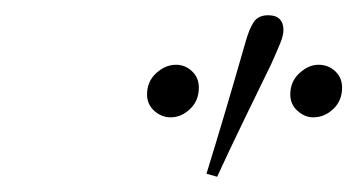

<svg xmlns="http://www.w3.org/2000/svg" viewBox="-20 -774 469 252"><path d="M204 -620Q192 -620 182.5 -628.5Q173 -637 173 -650Q173 -667 185 -678Q197 -689 211 -689Q223 -689 232 -680.5Q241 -672 241 -659Q241 -642 229.5 -631Q218 -620 204 -620ZM265 -542 251 -546Q264 -588 277 -632Q290 -676 302 -718Q307 -736 313 -745Q319 -754 332 -754Q342 -754 347 -749Q352 -744 352 -735Q352 -728 348.5 -719Q345 -710 336 -690Q318 -653 300 -616Q282 -579 265 -542ZM391 -620Q380 -620 370.5 -628.5Q361 -637 361 -650Q361 -667 373 -678Q385 -689 398 -689Q411 -689 420 -680.5Q429 -672 429 -659Q429 -642 417.5 -631Q406 -620 391 -620Z"/></svg>

Font: Source Serif 4 48pt Light
Style: Italic
Weight: 300
Italic angle: -12°
Designer: Frank Grießhammer
Foundry: Adobe Systems Incorporated
Version: Version 4.004;hotconv 1.0.116;makeotfexe 2.5.65601